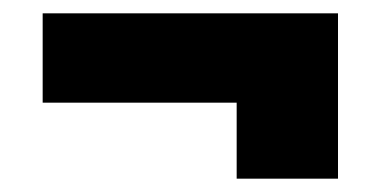

<svg xmlns="http://www.w3.org/2000/svg" viewBox="-20 -428 572 288"><path d="M44 -408H487V-160H335V-274H44Z"/></svg>

Font: Khand Black
Style: Regular
Weight: 900
Designer: Sanchit Sawaria and Jyotish Sonowal (Devanagari), Satya Rajpurohit (Latin)
Foundry: Indian Type Foundry
Version: Version 2.000;PS 1.0;hotconv 1.0.79;makeotf.lib2.5.61930